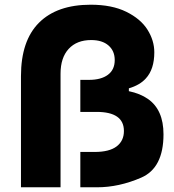

<svg xmlns="http://www.w3.org/2000/svg" viewBox="-20 -795 738 815"><path d="M69 -472Q69 -622 145.5 -698.5Q222 -775 365 -775Q455 -775 516 -745Q577 -715 606 -669Q635 -623 635 -573Q635 -501 599 -462Q574 -434 527 -420V-408Q575 -398 608 -375Q674 -329 674 -225Q674 -82 579.5 -41Q485 0 392 0H321V-150H382Q444 -150 475 -173.5Q506 -197 506 -239Q506 -320 390 -320H321V-456H358Q409 -456 438 -477.5Q467 -499 467 -540Q467 -579 440.5 -602Q414 -625 367 -625Q306 -625 271.5 -587.5Q237 -550 237 -482V0H69Z"/></svg>

Font: Open Sauce Sans Black
Style: Regular
Weight: 900
Designer: Alfredo Marco Pradil
Foundry: Creative Sauce Fz LLC
Version: Version 1.477